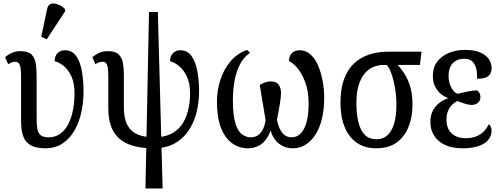

<svg xmlns="http://www.w3.org/2000/svg" viewBox="-20 -828 2832 1085"><path d="M235 10Q182 10 152 -8Q122 -26 110.5 -60Q99 -94 99 -143V-393Q99 -441 92 -460Q85 -479 67 -479Q58 -479 48.5 -476Q39 -473 26 -465L9 -505Q29 -522 50 -530.5Q71 -539 96 -539Q142 -539 161 -517Q180 -495 183.5 -460.5Q187 -426 187 -388V-159Q187 -127 190.5 -102.5Q194 -78 208.5 -65Q223 -52 255 -52Q292 -52 319.5 -71.5Q347 -91 365 -125Q383 -159 392 -204.5Q401 -250 401 -303Q401 -359 383.5 -396.5Q366 -434 340.5 -455Q315 -476 289 -482Q289 -511 305 -527.5Q321 -544 346 -544Q388 -544 411 -510.5Q434 -477 443 -424Q452 -371 452 -310Q452 -250 439.5 -193Q427 -136 400.5 -90Q374 -44 333 -17Q292 10 235 10ZM244 -606 213 -620 246 -776Q250 -796 261.5 -803Q273 -810 288.5 -808Q304 -806 320 -797.5Q336 -789 348 -776V-764Z M802 237 822 -760H872L899 237ZM845 10Q782 10 734 -3.5Q686 -17 654.5 -44.5Q623 -72 607.5 -114.5Q592 -157 592 -215V-395Q592 -443 585 -461Q578 -479 560 -479Q551 -479 540.5 -476Q530 -473 519 -465L502 -505Q520 -520 541 -529.5Q562 -539 590 -539Q632 -539 651 -520Q670 -501 675 -470Q680 -439 680 -402V-219Q680 -158 700 -121Q720 -84 758 -68Q796 -52 852 -52Q906 -52 944.5 -70.5Q983 -89 1007 -123Q1031 -157 1042.5 -203Q1054 -249 1054 -301Q1054 -344 1043.5 -375.5Q1033 -407 1016 -429Q999 -451 979.5 -464Q960 -477 941 -482Q941 -511 957.5 -527.5Q974 -544 998 -544Q1040 -544 1063 -510.5Q1086 -477 1095.5 -424.5Q1105 -372 1105 -313Q1105 -252 1091 -194.5Q1077 -137 1046 -90.5Q1015 -44 966 -17Q917 10 845 10Z M1381 10Q1331 10 1291.5 -18.5Q1252 -47 1229 -105.5Q1206 -164 1206 -254Q1206 -315 1224.5 -374Q1243 -433 1280.5 -479Q1318 -525 1376 -546L1393 -530Q1354 -502 1333.5 -459.5Q1313 -417 1304.5 -366Q1296 -315 1296 -260Q1296 -174 1311 -128.5Q1326 -83 1349.5 -67.5Q1373 -52 1397 -52Q1416 -52 1432.5 -60.5Q1449 -69 1462 -90.5Q1475 -112 1481 -148Q1476 -179 1470 -214.5Q1464 -250 1458 -285Q1452 -320 1448 -348Q1460 -356 1477 -362Q1494 -368 1510 -368Q1543 -368 1555.5 -348.5Q1568 -329 1568 -304Q1568 -285 1563.5 -253.5Q1559 -222 1553.5 -194Q1548 -166 1545 -152Q1552 -118 1563.5 -95.5Q1575 -73 1591.5 -62.5Q1608 -52 1629 -52Q1657 -52 1678.5 -73Q1700 -94 1712 -136.5Q1724 -179 1724 -242Q1724 -313 1704.5 -364.5Q1685 -416 1658.5 -446Q1632 -476 1613 -482Q1613 -511 1629 -527.5Q1645 -544 1674 -544Q1708 -544 1734 -521Q1760 -498 1777 -459Q1794 -420 1803 -372Q1812 -324 1812 -274Q1812 -210 1799.5 -158Q1787 -106 1763.5 -68.5Q1740 -31 1707 -10.5Q1674 10 1634 10Q1598 10 1569 -7.5Q1540 -25 1523 -56Q1506 -87 1504 -127L1517 -126Q1510 -82 1491 -51.5Q1472 -21 1444.5 -5.5Q1417 10 1381 10Z M2106 10Q2041 10 1996 -21.5Q1951 -53 1927.5 -110.5Q1904 -168 1904 -247Q1904 -324 1923.5 -379Q1943 -434 1979.5 -468.5Q2016 -503 2065.5 -519.5Q2115 -536 2173 -536H2362L2353 -461H2227Q2251 -436 2270 -404Q2289 -372 2300 -331Q2311 -290 2311 -238Q2311 -168 2289 -112Q2267 -56 2222 -23Q2177 10 2106 10ZM2108 -41Q2163 -41 2191.5 -92Q2220 -143 2220 -234Q2220 -287 2212 -332.5Q2204 -378 2192 -411.5Q2180 -445 2166 -461H2148Q2120 -461 2092.5 -450.5Q2065 -440 2043 -415.5Q2021 -391 2007.5 -349Q1994 -307 1994 -244Q1994 -183 2005.5 -137Q2017 -91 2041.5 -66Q2066 -41 2108 -41Z M2595 10Q2534 10 2493.5 -9.5Q2453 -29 2432.5 -62.5Q2412 -96 2412 -137Q2412 -175 2425.5 -201.5Q2439 -228 2461.5 -245.5Q2484 -263 2510 -272V-275Q2472 -289 2449 -321Q2426 -353 2426 -398Q2426 -446 2450 -478.5Q2474 -511 2515.5 -528.5Q2557 -546 2608 -546Q2662 -546 2695 -531Q2728 -516 2743 -493Q2758 -470 2758 -445Q2758 -425 2751 -411.5Q2744 -398 2726.5 -390.5Q2709 -383 2676 -383Q2677 -415 2671 -440.5Q2665 -466 2649 -481Q2633 -496 2603 -496Q2576 -496 2556 -484.5Q2536 -473 2525.5 -451.5Q2515 -430 2515 -399Q2515 -373 2522.5 -351.5Q2530 -330 2542 -315.5Q2554 -301 2567 -298Q2598 -306 2626.5 -311.5Q2655 -317 2677 -317Q2684 -312 2689.5 -302.5Q2695 -293 2695 -278Q2695 -259 2680.5 -247Q2666 -235 2645 -235Q2630 -235 2610.5 -241Q2591 -247 2564 -257Q2551 -251 2536.5 -237.5Q2522 -224 2512.5 -202.5Q2503 -181 2503 -150Q2503 -122 2514 -99Q2525 -76 2549.5 -61.5Q2574 -47 2613 -47Q2642 -47 2666.5 -55.5Q2691 -64 2710 -81.5Q2729 -99 2742 -126Q2748 -122 2753 -112.5Q2758 -103 2758 -89Q2758 -69 2748 -50.5Q2738 -32 2717.5 -18.5Q2697 -5 2666.5 2.5Q2636 10 2595 10Z"/></svg>

Font: Noto Serif Condensed
Style: Regular
Weight: 400
Width: 3
Designer: Monotype Design Team
Foundry: Monotype Imaging Inc.
Version: Version 2.015